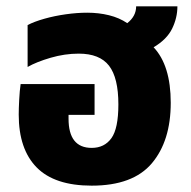

<svg xmlns="http://www.w3.org/2000/svg" viewBox="-20 -571 602 605"><path d="M269 14Q152 14 95.5 -43.5Q39 -101 39 -210Q39 -228 40.5 -257Q42 -286 45 -306H278V-209H196V-197Q196 -105 269 -105Q309 -105 331 -135.5Q353 -166 353 -242Q353 -326 323.5 -364Q294 -402 228 -402Q184 -402 139.5 -389Q95 -376 67 -360V-492Q88 -503 120 -512Q152 -521 187.5 -526Q223 -531 255 -531Q291 -531 323.5 -523Q356 -515 381 -498Q409 -520 409 -551H539Q539 -515 522.5 -481Q506 -447 464 -422Q518 -365 518 -247Q518 -127 458.5 -56.5Q399 14 269 14Z"/></svg>

Font: Noto Sans Thai UI SemCond ExtBd
Style: Regular
Weight: 800
Width: 4
Designer: Monotype Design Team
Foundry: Monotype Imaging Inc.
Version: Version 2.000